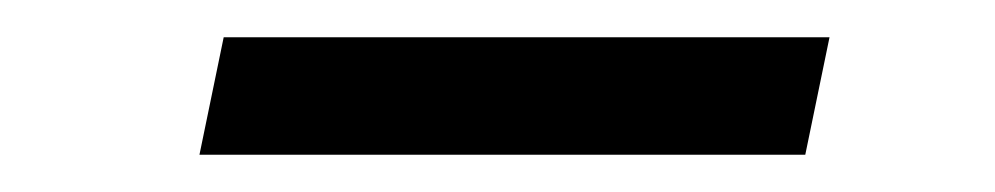

<svg xmlns="http://www.w3.org/2000/svg" viewBox="-20 -347 534 103"><path d="M87 -264H412L425 -327H100Z"/></svg>

Font: Uncut Sans Book Italic
Style: Regular
Weight: 350
Italic angle: -11°
Designer: Kasper Nordkvist
Foundry: UNCUT.wtf
Version: Version 1.304;Glyphs 3.2 (3246)